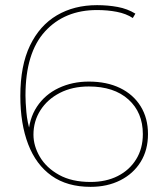

<svg xmlns="http://www.w3.org/2000/svg" viewBox="-20 -723 632 746"><path d="M332 3Q241 3 180.5 -40Q120 -83 89.5 -162.5Q59 -242 59 -350Q59 -468 96.5 -546Q134 -624 201 -663.5Q268 -703 357 -703Q399 -703 437 -696Q475 -689 506 -670L496 -653Q470 -670 434 -677Q398 -684 357 -684Q231 -684 155 -601Q79 -518 79 -352Q79 -327 82.5 -287.5Q86 -248 98 -210L90 -195Q92 -261 123.5 -308.5Q155 -356 208 -381Q261 -406 325 -406Q395 -406 446.5 -381Q498 -356 526.5 -310Q555 -264 555 -202Q555 -140 526.5 -94Q498 -48 447.5 -22.5Q397 3 332 3ZM332 -16Q392 -16 437.5 -39Q483 -62 509 -104Q535 -146 535 -202Q535 -286 479 -336.5Q423 -387 325 -387Q261 -387 212.5 -362Q164 -337 137 -294.5Q110 -252 110 -200Q110 -156 135 -113.5Q160 -71 209.5 -43.5Q259 -16 332 -16Z"/></svg>

Font: Montserrat Thin
Style: Regular
Weight: 100
Designer: Julieta Ulanovsky
Foundry: Julieta Ulanovsky
Version: Version 9.000